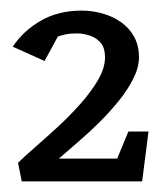

<svg xmlns="http://www.w3.org/2000/svg" viewBox="-20 -743 304 362"><path d="M21 -401 14 -436Q25 -447 44.5 -464Q64 -481 87 -502Q110 -523 131 -546.5Q152 -570 165 -592.5Q178 -615 178 -635Q178 -652 170.5 -661.5Q163 -671 150.5 -675.5Q138 -680 125 -680Q112 -680 103 -678Q94 -676 89 -674L64 -628L4 -655Q24 -685 57 -704Q90 -723 134 -723Q154 -723 173.5 -717.5Q193 -712 208.5 -701Q224 -690 233 -673.5Q242 -657 242 -635Q242 -616 231.5 -595Q221 -574 204.5 -553.5Q188 -533 168.5 -513.5Q149 -494 128.5 -476.5Q108 -459 91 -444H201L222 -495H260L248 -401Z"/></svg>

Font: Kreon Medium
Style: Regular
Weight: 500
Version: Version 2.002